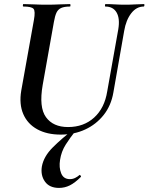

<svg xmlns="http://www.w3.org/2000/svg" viewBox="-20 -645 727 940"><path d="M559 -501Q568 -554 551 -583.5Q534 -613 496 -613Q493 -613 494 -619Q495 -625 496 -625Q519 -625 542.5 -623.5Q566 -622 594 -622Q619 -622 642.5 -623.5Q666 -625 684 -625Q688 -625 687 -619Q686 -613 684 -613Q648 -613 622.5 -580Q597 -547 588 -494L535 -192Q524 -128 487.5 -82Q451 -36 397 -11Q343 14 277 14Q210 14 162.5 -12Q115 -38 94 -86.5Q73 -135 84 -201L146 -547Q154 -591 144 -602Q134 -613 95 -613Q91 -613 92 -619Q93 -625 94 -625Q118 -625 147 -623.5Q176 -622 207 -622Q242 -622 271.5 -623.5Q301 -625 323 -625Q325 -625 325 -619Q325 -613 323 -613Q295 -613 279.5 -606Q264 -599 256.5 -583Q249 -567 244 -538L189 -229Q170 -120 205 -71.5Q240 -23 313 -23Q390 -23 441 -69.5Q492 -116 505 -198ZM269 275Q222 275 200 244Q178 213 185 170Q194 121 238 77Q282 33 343 -14L352 -7Q324 28 302 62.5Q280 97 274 138Q268 175 279.5 203.5Q291 232 322 232Q336 232 348 226Q360 220 369 212Q371 210 374.5 214.5Q378 219 376 221Q347 250 322 262.5Q297 275 269 275Z"/></svg>

Font: Cormorant Light
Style: Italic
Weight: 300
Italic angle: -10°
Designer: Christian Thalmann (Catharsis Fonts)
Foundry: Catharsis Fonts
Version: Version 4.000